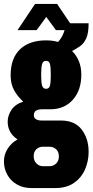

<svg xmlns="http://www.w3.org/2000/svg" viewBox="-27 -745 470 975"><path d="M133 210Q90 210 58.5 191.5Q27 173 10 142Q-7 111 -7 75Q-7 40 11.5 10.5Q30 -19 62 -37Q12 -70 12 -127Q12 -157 30.5 -186Q49 -215 91 -229Q62 -255 44.5 -287Q27 -319 27 -362Q27 -449 74.5 -494.5Q122 -540 207 -540Q224 -540 239 -538Q254 -536 268 -532Q278 -543 286.5 -557.5Q295 -572 301 -592H257L208 -659L159 -592H62L151 -725H263L329 -627H423Q423 -577 411 -550.5Q399 -524 379.5 -510.5Q360 -497 339 -486Q386 -439 386 -366Q386 -287 343 -238.5Q300 -190 228 -190H187Q168 -190 156.5 -183.5Q145 -177 145 -160Q145 -146 156 -139.5Q167 -133 183 -133H282Q353 -133 388 -87Q423 -41 423 26Q423 74 404.5 116Q386 158 348.5 184Q311 210 254 210ZM207 -294Q222 -294 226.5 -309.5Q231 -325 231 -365Q231 -405 226.5 -420.5Q222 -436 207 -436Q192 -436 187 -420.5Q182 -405 182 -365Q182 -325 187 -309.5Q192 -294 207 -294ZM191 99H224Q244 99 258 85.5Q272 72 272 49Q272 26 258 13Q244 0 224 0H191Q172 0 158 12.5Q144 25 144 48Q144 71 158 85Q172 99 191 99Z"/></svg>

Font: Archivo ExtraCondensed Black
Style: Regular
Weight: 900
Width: 2
Designer: Hector Gatti
Foundry: Omnibus-Type
Version: Version 2.001; ttfautohint (v1.8.3)